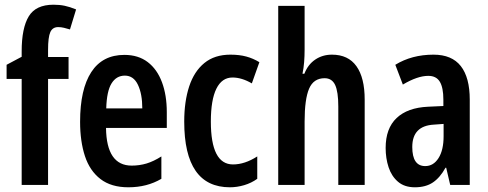

<svg xmlns="http://www.w3.org/2000/svg" viewBox="-20 -785 2072 815"><path d="M271 -450H184V0H72V-450H8V-510L72 -544V-567Q72 -666 102 -715.5Q132 -765 207 -765Q233 -765 254.5 -760.5Q276 -756 303 -745L277 -660Q264 -664 251.5 -667Q239 -670 227 -670Q203 -670 193.5 -648.5Q184 -627 184 -573V-543H271Z M508 -552Q567 -552 607 -521.5Q647 -491 667.5 -436Q688 -381 688 -309V-242H430Q432 -82 539 -82Q572 -82 602 -91Q632 -100 665 -121V-26Q604 10 525 10Q452 10 406.5 -25Q361 -60 340.5 -122.5Q320 -185 320 -268Q320 -406 367.5 -479Q415 -552 508 -552ZM510 -464Q474 -464 453.5 -431Q433 -398 431 -325H584Q584 -386 565.5 -425Q547 -464 510 -464Z M956 10Q762 10 762 -269Q762 -354 783 -418Q804 -482 847.5 -517.5Q891 -553 958 -553Q996 -553 1025.5 -545Q1055 -537 1081 -521L1049 -431Q1006 -456 967 -456Q922 -456 898.5 -408.5Q875 -361 875 -269Q875 -87 969 -87Q1019 -87 1072 -121V-26Q1047 -8 1016.5 1Q986 10 956 10Z M1273 -574Q1273 -547 1271 -521.5Q1269 -496 1264 -472H1272Q1287 -511 1318 -532Q1349 -553 1389 -553Q1458 -553 1493 -504Q1528 -455 1528 -362V0H1416V-333Q1416 -396 1402.5 -424.5Q1389 -453 1358 -453Q1311 -453 1292 -408.5Q1273 -364 1273 -269V0H1161V-760H1273Z M1820 -553Q1898 -553 1936 -504.5Q1974 -456 1974 -362V0H1891L1874 -73H1871Q1848 -31 1817.5 -10.5Q1787 10 1741 10Q1697 10 1669.5 -13.5Q1642 -37 1629.5 -75Q1617 -113 1617 -157Q1617 -240 1663.5 -284Q1710 -328 1797 -332L1862 -335V-362Q1862 -413 1847 -438Q1832 -463 1798 -463Q1752 -463 1690 -426L1658 -510Q1728 -553 1820 -553ZM1822 -256Q1730 -251 1730 -161Q1730 -80 1785 -80Q1820 -80 1841.5 -114Q1863 -148 1863 -207V-259Z"/></svg>

Font: Noto Sans Thai ExtCond SemBd
Style: Regular
Weight: 600
Width: 2
Designer: Monotype Design Team
Foundry: Monotype Imaging Inc.
Version: Version 2.002; ttfautohint (v1.8.4.7-5d5b)